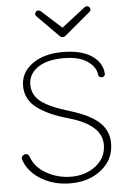

<svg xmlns="http://www.w3.org/2000/svg" viewBox="-60 -946 670 996"><g transform="rotate(-5 275.0 -448.0)"><path d="M293 -753Q284 -753 278 -759L166 -872Q160 -878 160 -884Q160 -891 165 -896.5Q170 -902 177 -902Q183 -902 190 -897L295 -802L419 -898Q425 -902 430 -902Q437 -902 442.5 -896.5Q448 -891 448 -884Q448 -876 441 -871L306 -758Q299 -753 293 -753ZM267 6Q184 6 119.5 -31Q55 -68 31 -127Q26 -140 26 -145Q26 -153 32.5 -159Q39 -165 47 -165Q62 -165 67 -150Q87 -93 146.5 -60.5Q206 -28 273 -28Q350 -28 403 -70Q456 -112 456 -179Q456 -283 285 -331Q238 -344 202 -359.5Q166 -375 133 -397Q100 -419 82.5 -449.5Q65 -480 65 -518Q65 -588 125.5 -632Q186 -676 283 -676Q380 -676 434 -640.5Q488 -605 493 -547Q494 -539 488.5 -533.5Q483 -528 476 -528Q460 -528 458 -543Q453 -585 409 -614.5Q365 -644 287 -644Q199 -644 151 -610Q103 -576 103 -522Q103 -468 147 -433.5Q191 -399 295 -368Q398 -337 446 -293Q494 -249 494 -182Q494 -100 429.5 -47Q365 6 267 6Z"/></g></svg>

Font: Comic Neue Light
Style: Regular
Weight: 300
Designer: Craig Rozynski
Foundry: Craig Rozynski
Version: Version 2.003